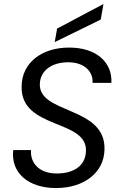

<svg xmlns="http://www.w3.org/2000/svg" viewBox="-20 -947 622 974"><path d="M263.7 7C411.1 7 506.3 -75 509.9 -184.2C521.4 -410.9 172.2 -365.8 182.2 -523.8C185.9 -590.9 244.5 -631.1 326.1 -631.1C413.1 -631.1 453.8 -578.3 449.5 -526.7H545.1C550.3 -629.5 470.7 -705.7 330.6 -705.7C190.3 -705.7 90.9 -627.4 89.7 -509.4C83 -287.9 426.9 -344.8 415.9 -177.4C412.2 -106.3 354.6 -66.9 268.3 -66.9C171.6 -66.9 132.8 -126.9 137.3 -185.6H47.1C33.5 -67.9 127.3 7 263.7 7ZM269.7 -801.9 257.6 -733.5 491 -847.7 504.9 -926.8Z"/></svg>

Font: Poppins Devanagari Thin
Style: Italic
Weight: 100
Italic angle: -10°
Designer: Ninad Kale (Devanagari), Jonny Pinhorn (Latin)
Foundry: Indian Type Foundry
Version: 4.005